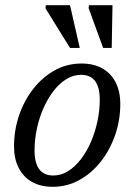

<svg xmlns="http://www.w3.org/2000/svg" viewBox="-20 -709 518 739"><path d="M293.5 -464.5Q341 -464.5 374.2 -445.5Q407.5 -426.5 425.2 -391.8Q443 -357 443 -309Q443 -246 423 -188.8Q403 -131.5 367.8 -86.8Q332.5 -42 285.2 -16Q238 10 183 10Q136 10 102.8 -9Q69.5 -28 51.8 -63Q34 -98 34 -145.5Q34 -208.5 53.8 -266Q73.5 -323.5 109 -368.2Q144.5 -413 191.5 -438.8Q238.5 -464.5 293.5 -464.5ZM185 -33.5Q215 -33.5 242 -50.2Q269 -67 291.2 -96Q313.5 -125 329.8 -162.5Q346 -200 355 -241.8Q364 -283.5 364 -325.5Q364 -373 346 -397Q328 -421 292 -421Q262 -421 235 -404.2Q208 -387.5 185.8 -358.5Q163.5 -329.5 147 -292Q130.5 -254.5 121.8 -212.8Q113 -171 113 -129.5Q113 -82 131 -57.8Q149 -33.5 185 -33.5ZM287 -524.5H249.5L155 -677L156.5 -689H249.5ZM410 -524.5H377L321 -678L322.5 -689H413Z"/></svg>

Font: Newsreader
Style: Italic
Weight: 400
Italic angle: -17°
Designer: Hugues Gentile
Foundry: Production Type
Version: Version 1.003